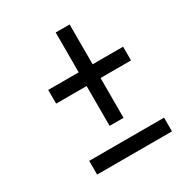

<svg xmlns="http://www.w3.org/2000/svg" viewBox="-142 -668 711 764"><g transform="rotate(-30 214.0 -286.0)"><path d="M224 -143H288V-326H428V-389H288V-572H224V-389H84V-326H224ZM84 0H428V-63H84Z"/></g></svg>

Font: Noto Serif Condensed Semi
Style: Italic
Weight: 600
Width: 3
Italic angle: -12°
Designer: Monotype Design Team
Foundry: Monotype Imaging Inc.
Version: Version 1.901